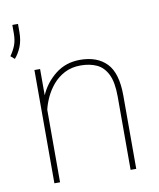

<svg xmlns="http://www.w3.org/2000/svg" viewBox="-98 -816 729 882"><g transform="rotate(-10 266.5 -375.0)"><path d="M296.4 -512.2Q253.4 -512.2 220.9 -495.1Q188.5 -478 166 -451.2Q143.6 -424.3 129.9 -394.3Q116.2 -364.3 110.4 -338.4V0H84V-528.3H110.4V-405.8Q134.3 -461.4 182.9 -499.8Q231.4 -538.1 297.9 -538.1Q377.9 -538.1 421.9 -492.4Q465.8 -446.8 465.8 -341.8V0H439.5V-341.8Q439.5 -409.2 421.1 -446Q402.8 -482.9 370.6 -497.6Q338.4 -512.2 296.4 -512.2ZM46.4 -750V-712.4Q46.4 -673.8 34.7 -644.5Q22.9 -615.2 4.4 -594.2L-13.7 -609.9Q3.4 -634.3 11.7 -657Q20 -679.7 20 -711.4V-750Z"/></g></svg>

Font: Vazirmatn RD UI Thin
Style: Regular
Weight: 100
Designer: Saber Rastikerdar
Foundry: Saber Rastikerdar
Version: Version 33.003